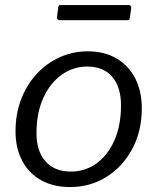

<svg xmlns="http://www.w3.org/2000/svg" viewBox="-20 -748 639 778"><path d="M263.7 10Q195.6 10 145.8 -18.2Q95.9 -46.4 69.4 -97.5Q42.9 -148.6 42.9 -215.7Q42.9 -286.4 65.7 -345.7Q88.6 -405 128.8 -448.6Q169 -492.1 222.3 -516.1Q275.5 -540 335.3 -540Q403.7 -540 452.8 -510.8Q501.9 -481.6 528.3 -429.7Q554.6 -377.7 554.6 -308.9Q554.6 -216.5 515.8 -144.3Q477 -72.2 411.2 -31.1Q345.4 10 263.7 10ZM267.4 -52.8Q325.2 -52.8 371 -85.8Q416.8 -118.9 443.5 -179.1Q470.3 -239.4 470.3 -321.6Q470.3 -395.2 434.8 -436.8Q399.3 -478.3 333.3 -478.3Q276.5 -478.3 229.6 -444.9Q182.8 -411.5 155.3 -350.8Q127.8 -290 127.8 -208.2Q127.8 -135.6 164.4 -94.2Q201 -52.8 267.4 -52.8ZM511.7 -715.8 506.3 -676.1Q505.3 -669.7 502.7 -667.9Q500.1 -666.1 491.6 -666.1H222.2Q215.7 -666.1 212.9 -670.3Q210.1 -674.4 211.1 -680.3L216.3 -719.3Q217.5 -724.2 219 -725.9Q220.4 -727.5 223.7 -727.5H503.4Q507.1 -727.5 509.9 -723.5Q512.7 -719.5 511.7 -715.8Z"/></svg>

Font: Libre Franklin Thin
Style: Italic
Weight: 100
Italic angle: -8°
Designer: Pablo Impallari, Rodrigo Fuenzalida, Nhung Nguyen
Foundry: Impallari Type
Version: Version 3.000